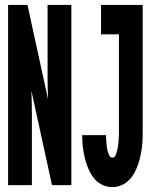

<svg xmlns="http://www.w3.org/2000/svg" viewBox="-20 -755 640 783"><path d="M438 8Q415 8 394.5 -2.5Q374 -13 360.5 -31.5Q347 -50 338.5 -71.5Q330 -93 325 -114.5Q320 -136 317.5 -158.5Q315 -181 315 -204H412Q412 -198 412.5 -191.5Q413 -185 413.5 -178.5Q414 -172 414.5 -166Q415 -160 416 -153.5Q417 -147 418.5 -141Q420 -135 422 -129Q424 -123 428 -117.5Q432 -112 438 -112Q446 -112 450 -119.5Q454 -127 456 -134.5Q458 -142 459.5 -149.5Q461 -157 462 -164.5Q463 -172 463.5 -179.5Q464 -187 464.5 -195Q465 -203 465 -210.5Q465 -218 465 -226V-615H392V-735H562V-226Q562 -207 561.5 -189Q561 -171 558.5 -152.5Q556 -134 552 -116Q548 -98 542 -81Q536 -64 526.5 -47.5Q517 -31 504 -18.5Q491 -6 473.5 1Q456 8 438 8ZM13 0V-735H92L176 -350Q175 -373 174.5 -395.5Q174 -418 174 -441V-735H271V0H192L108 -385Q109 -362 109.5 -339.5Q110 -317 110 -294V0Z"/></svg>

Font: Iosevka SS04 Heavy Extended
Style: Regular
Weight: 900
Width: 7
Monospace: yes
Designer: Belleve Invis
Foundry: Belleve Invis
Version: Version 19.0.0; ttfautohint (v1.8.4)